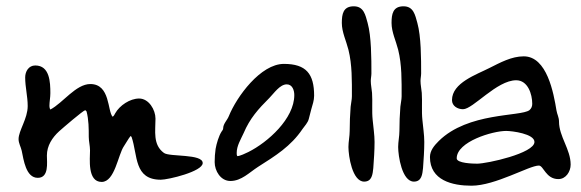

<svg xmlns="http://www.w3.org/2000/svg" viewBox="-20 -706 1846 610"><path d="M39 -264C39 -251 46 -240 49 -227C55 -199 62 -141 100 -141C136 -141 129 -189 129 -212C129 -243 146 -269 168 -289C178 -298 244 -355 251 -356L255 -352C262 -325 262 -298 262 -271C262 -257 266 -243 266 -228C266 -202 257 -128 303 -128C345 -128 355 -215 374 -242C381 -252 388 -266 395 -274L398 -271C418 -213 405 -135 491 -135C514 -135 624 -161 624 -188C624 -218 519 -207 501 -220C465 -246 474 -290 474 -329C474 -357 453 -393 422 -393C393 -393 360 -371 346 -346C344 -342 342 -338 338 -335C321 -352 331 -439 267 -439C221 -439 180 -379 140 -358C138 -361 137 -365 137 -369C137 -383 140 -396 140 -410C140 -445 138 -498 92 -498C71 -498 60 -479 60 -460C60 -429 68 -400 68 -369C68 -329 39 -291 39 -264Z M978 -402C978 -471 953 -503 882 -503C808 -503 732 -399 707 -337C702 -324 689 -313 689 -298C689 -294 686 -291 684 -288C675 -274 668 -250 665 -233C663 -220 662 -205 662 -191C662 -163 681 -131 712 -131C747 -131 772 -158 800 -176C855 -211 904 -241 941 -296C948 -306 958 -316 961 -328C964 -338 966 -349 969 -359C973 -373 978 -387 978 -402ZM732 -220C732 -243 745 -263 754 -283C774 -330 800 -359 836 -395C850 -409 869 -438 891 -438C909 -438 915 -419 915 -404C915 -329 831 -254 769 -223C761 -219 742 -210 734 -210C732 -213 732 -216 732 -220Z M1098 -400C1098 -389 1095 -378 1094 -367C1092 -342 1091 -315 1091 -290C1091 -273 1087 -256 1087 -239C1087 -211 1099 -129 1137 -129C1162 -129 1164 -153 1166 -172C1168 -200 1170 -227 1170 -255C1170 -278 1166 -302 1164 -325C1161 -353 1164 -382 1162 -411C1161 -424 1158 -436 1158 -449C1158 -457 1160 -465 1160 -473C1160 -519 1160 -590 1148 -633C1141 -658 1136 -686 1104 -686C1070 -686 1066 -661 1066 -633C1066 -604 1080 -576 1087 -548C1099 -500 1098 -449 1098 -400Z M1256 -400C1256 -389 1253 -378 1252 -367C1250 -342 1249 -315 1249 -290C1249 -273 1245 -256 1245 -239C1245 -211 1257 -129 1295 -129C1320 -129 1322 -153 1324 -172C1326 -200 1328 -227 1328 -255C1328 -278 1324 -302 1322 -325C1319 -353 1322 -382 1320 -411C1319 -424 1316 -436 1316 -449C1316 -457 1318 -465 1318 -473C1318 -519 1318 -590 1306 -633C1299 -658 1294 -686 1262 -686C1228 -686 1224 -661 1224 -633C1224 -604 1238 -576 1245 -548C1257 -500 1256 -449 1256 -400Z M1346 -207C1346 -133 1417 -116 1478 -116C1554 -116 1661 -180 1692 -180C1707 -180 1714 -137 1754 -137C1778 -137 1793 -161 1793 -183C1793 -232 1756 -272 1756 -320C1756 -333 1750 -343 1748 -355C1739 -410 1718 -527 1644 -527C1605 -527 1569 -507 1535 -490C1494 -469 1416 -443 1416 -388C1416 -369 1434 -359 1451 -359C1483 -359 1558 -451 1620 -451C1657 -451 1671 -407 1671 -376C1671 -368 1668 -361 1662 -356C1634 -335 1467 -350 1374 -258C1360 -244 1346 -228 1346 -207ZM1431 -203C1431 -256 1545 -290 1588 -290C1607 -290 1678 -281 1678 -255C1678 -219 1527 -186 1496 -186C1484 -186 1431 -187 1431 -203Z"/></svg>

Font: ChillLongCangKaiShu Medium
Style: Regular
Weight: 500
Version: Version 3.500;Glyphs 3.1.1 (3135)